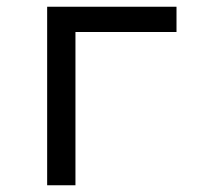

<svg xmlns="http://www.w3.org/2000/svg" viewBox="-20 -550 616 570"><path d="M120 0H204V-455H504V-530H120Z"/></svg>

Font: Iosevka SS01 Extended
Style: Regular
Weight: 400
Width: 7
Monospace: yes
Designer: Belleve Invis
Foundry: Belleve Invis
Version: Version 3.4.7; ttfautohint (v1.8.3)